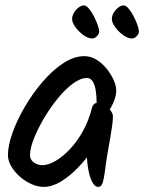

<svg xmlns="http://www.w3.org/2000/svg" viewBox="-20 -724 547 728"><path d="M420.7 -380.4Q420.7 -365.3 414.8 -348Q408.9 -330.6 400.3 -315.6Q391.6 -300.5 382.5 -290.9Q373.4 -281.2 367.6 -281.2Q355.5 -281.2 351 -294.5Q346.4 -307.8 346.4 -335.5Q346.4 -360.3 342.9 -381.5Q339.5 -402.7 331.4 -415.5Q323.3 -428.3 309.5 -428.3Q284.8 -428.3 255.6 -406.5Q226.5 -384.7 198.2 -349.8Q169.9 -314.9 146.3 -274.7Q122.7 -234.5 108.3 -197.8Q93.8 -161.1 93.8 -136Q93.8 -118.3 108.4 -108Q122.9 -97.7 140.7 -97.7Q162.8 -97.7 190 -113.4Q217.2 -129.2 244.8 -158.1Q272.3 -186.9 294.6 -227.2Q316.8 -267.4 329 -315.7Q331 -324.7 337.7 -330Q344.4 -335.2 355.4 -335.2Q361.4 -335.2 370.1 -330.3Q378.7 -325.4 387.8 -317.5Q396.8 -309.5 402.4 -300.4Q408.1 -291.3 408.1 -283.3Q408.1 -268.3 405.4 -248.2Q402.6 -228.2 397.9 -200.6Q393.2 -173 386.2 -134Q381.2 -103 378 -76Q374.7 -49 369.7 -32.1Q364.6 -15.3 352.8 -15.3Q339.1 -15.3 329.3 -34.6Q319.4 -54 314 -86Q308.7 -118.1 308.7 -158.1Q308.7 -180.5 313.1 -202.6Q317.6 -224.7 327.9 -245L368.7 -224.9Q354.8 -191.8 330 -155.2Q305.1 -118.5 274.1 -86.7Q243 -54.8 209.9 -35Q176.7 -15.3 145.3 -15.3Q123 -15.3 99.2 -26Q75.3 -36.7 55.1 -54.4Q34.9 -72.2 22.5 -93.6Q10.1 -115 10.1 -136Q10.1 -171.8 27.3 -220.1Q44.4 -268.4 74.1 -319.1Q103.8 -369.8 141.2 -413.4Q178.5 -457 219.3 -484Q260.1 -511.1 299.9 -511.1Q323.8 -511.1 345.6 -497.8Q367.4 -484.4 384.2 -463.6Q401.1 -442.7 410.9 -420.7Q420.7 -398.6 420.7 -380.4ZM356 -603.7Q356 -595.3 347.3 -586.6Q338.6 -578 329.5 -578Q314.7 -578 297 -590.5Q279.2 -603.1 266.3 -620.7Q253.4 -638.3 253.4 -651.7Q253.4 -663.4 260 -675.1Q266.6 -686.7 277.4 -695.1Q288.1 -703.5 298.2 -703.5Q306.6 -703.5 316.5 -692.1Q326.4 -680.7 335.3 -663.6Q344.2 -646.5 350.1 -630.2Q356 -614 356 -603.7ZM506.7 -603.7Q506.7 -595.3 498 -586.6Q489.3 -578 480.2 -578Q465.4 -578 447.7 -590.5Q429.9 -603.1 417 -620.7Q404.1 -638.3 404.1 -651.7Q404.1 -663.4 410.7 -675.1Q417.3 -686.7 428.1 -695.1Q438.8 -703.5 448.9 -703.5Q457.3 -703.5 467.2 -692.1Q477.1 -680.7 486 -663.6Q494.9 -646.5 500.8 -630.2Q506.7 -614 506.7 -603.7Z"/></svg>

Font: Kalam Variable Light
Style: Regular
Weight: 300
Designer: Lipi Raval, Jonny Pinhorn
Foundry: Indian Type Foundry
Version: Version 3.000